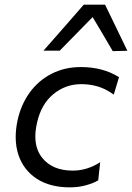

<svg xmlns="http://www.w3.org/2000/svg" viewBox="-20 -796 568 826"><path d="M280.5 10Q195.5 10 139 -26.5Q82.5 -63 60 -127.5Q47.5 -164 47.5 -206Q47.5 -239.5 55 -276Q69.5 -344.5 107 -396.8Q144.5 -449 201 -478.2Q257.5 -507.5 328 -507.5Q423 -507.5 492 -464L469.5 -389Q434 -414.5 400 -424.2Q366 -434 330 -434Q261.5 -434 209 -390.5Q156.5 -347 139 -266.5Q132 -235.5 132 -209Q132 -153.5 162 -116.5Q206 -62 293 -62Q325 -62 354.8 -71.5Q384.5 -81 411 -98L402.5 -20Q382 -8 350 1Q318 10 280.5 10ZM465 -576Q444 -612.5 422 -649.5Q400 -686 378.5 -722.5Q342.5 -685.5 307.5 -650Q272 -614 237 -578H167Q211.5 -628.5 254.5 -677.5Q297 -726.5 340.5 -776H432Q456 -726.5 480 -676.8Q504 -627 528 -577.5Z"/></svg>

Font: Heraclito
Style: Italic
Weight: 400
Italic angle: -12°
Designer: Kostas Bartsokas (font) & Cristiano Sobral (main changes)
Foundry: Kostas Bartsokas (font) & Cristiano Sobral (main changes)
Version: Version 1.00;July 8, 2020;FontCreator 13.0.0.2655 64-bit